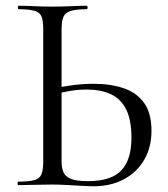

<svg xmlns="http://www.w3.org/2000/svg" viewBox="-20 -645 584 669"><path d="M305.8 4Q289.4 4 263.9 2.5Q238.4 1 211.2 -0.5Q184 -2 160.6 -2Q129.4 -2 98.5 -1Q67.6 0 43.4 0Q41.2 0 41.2 -6Q41.2 -12 43.4 -12Q79.8 -12.4 98.5 -17.1Q117.2 -21.8 123.9 -36.6Q130.6 -51.4 130.6 -81V-544Q130.6 -573.6 124.4 -588Q118.2 -602.4 99.9 -607.5Q81.6 -612.6 45.2 -613Q42.4 -613 42.4 -619Q42.4 -625 45.2 -625Q69 -625 98 -623.5Q127 -622 160.8 -622Q197 -622 228.1 -623.5Q259.2 -625 282.4 -625Q285.2 -625 285.2 -619Q285.2 -613 282.4 -613Q245.4 -612.6 226.6 -607Q207.8 -601.4 201.2 -586.6Q194.6 -571.8 194.6 -542V-81Q194.6 -59.8 201.2 -44.7Q207.8 -29.6 227.4 -21.7Q247 -13.8 286.2 -13.8Q367.6 -13.8 402.8 -51.3Q438 -88.8 438 -164.8Q438 -228 419.1 -264.8Q400.2 -301.6 365.1 -317.3Q330 -333 282.2 -333Q253.6 -333 224.9 -328.3Q196.2 -323.6 167.6 -316L165.6 -335.8Q199.6 -344 234.9 -348.5Q270.2 -353 306.6 -353Q365.4 -353 410.7 -337.7Q456 -322.4 481.9 -286.7Q507.8 -251 507.8 -189Q507.8 -131.6 482.4 -88.1Q457 -44.6 411.6 -20.3Q366.2 4 305.8 4Z"/></svg>

Font: Cormorant Garamond Light
Style: Regular
Weight: 300
Designer: Christian Thalmann (Catharsis Fonts)
Foundry: Catharsis Fonts
Version: Version 4.001